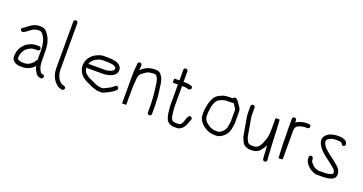

<svg xmlns="http://www.w3.org/2000/svg" viewBox="-40 -1393 4122 2181"><g transform="rotate(20 2021.5 -302.5)"><path d="M309 -282H282C251 -282 225 -277 205 -267C187.7 -257.4 166.9 -249.9 152 -236C123.6 -210.1 102.4 -184.1 89 -144C85 -129 77.2 -86.2 80 -68C83.5 -19.2 132.8 7 185 7C194.3 7.7 204 8 214 8C277.6 4 317.3 -20.3 351 -54C352.3 -55.3 353.3 -56.7 354 -58C359.5 -35.9 365.8 -15.7 377 0L384 14C388 20.7 392.7 27 398 33C410.9 45.9 429.9 51.5 451 55C457.7 55 463.7 52.8 469 48.5C485.3 35.3 477.4 5 455 5L448 4C444.2 4 436.8 -0.2 434 -2C429.1 -8.5 423.2 -18.7 419 -25C403 -51.6 395 -94.5 395 -136V-233C395 -241.7 394.7 -251 394 -261C394 -290.5 390.4 -315.6 386 -340L380 -362C374.4 -378.8 367.4 -401.7 359 -416C334.9 -452.1 313.2 -499 253 -499C244.3 -499 235.7 -498.7 227 -498C196.1 -498 171 -485.8 150.5 -475C126.5 -462.4 103.6 -440.4 82 -426C68.4 -415.1 38.7 -406.8 53 -381C61.9 -365 79.9 -366.9 94 -375C139.9 -400.5 166.1 -442.5 231 -449H253C267.2 -449 273.7 -443.6 282 -437L292 -427C308.5 -405 324.2 -379.1 331.5 -348.5C337.7 -322.3 344 -295.7 344 -261C344.7 -251 345 -241.7 345 -233V-127C338.3 -124.3 333.7 -120 331 -114L326 -103C324 -98.3 320.7 -94 316 -90C292.1 -66.1 259.7 -42 213 -42C204.3 -42 195.7 -42.3 187 -43C180.3 -43 174 -43.7 168 -45C149.7 -50.5 132.9 -54.3 129 -74C129 -123.5 145.9 -154.7 167 -181C173 -187 179.3 -193 186 -199C197.5 -209 215.7 -215.7 229 -223C241 -229 263.2 -232 282 -232H309C322.2 -232 334 -243.8 334 -257C334 -270.2 322.2 -282 309 -282Z M577 -675V-114C577 -107.3 577.3 -100.7 578 -94C578 -59.7 589.7 -28.3 601 -3L609 11C611.7 17.7 616.3 25 623 33C638.8 52.4 652.7 67.2 674 80C688.3 87.1 701.5 88.8 717 94C738.7 98.3 756.7 75 744 56C734.2 41.3 714.1 45.1 699 36C680.6 25.5 664.4 8 653 -11L646 -26C641.4 -33.6 639.5 -43.6 636 -53L632 -69C629.4 -78 628 -86.7 628 -98C627.3 -102.7 627 -108 627 -114V-675C627 -689.1 615.7 -700 602 -700C588.3 -700 577 -689.1 577 -675Z M902 -280 906 -292C907.3 -296.7 911.3 -303.3 918 -312C931.4 -332.9 944.7 -343.4 965 -355L983 -364C991 -366.7 998.3 -369.7 1005 -373C1017 -377.5 1033.5 -378 1050 -378H1078C1129.2 -378 1194.3 -376.7 1209 -340C1209 -316.8 1189.5 -308.1 1176 -300L1164 -296C1148.4 -290.2 1130.9 -285 1110 -285C1102.7 -284.3 1095.3 -284 1088 -284H915C911 -284 906.7 -282.7 902 -280ZM1291.5 -159C1284.5 -159 1278.7 -156.7 1274 -152L1267 -144C1254.1 -131.1 1236.8 -119.9 1219 -112L1180 -92C1169.5 -86.8 1160.4 -80.8 1148 -79H1127C1112.1 -80.2 1107.5 -80.7 1096 -84L1080 -89C1071 -91.3 1058.7 -95.9 1051 -99C995.8 -130.6 897 -148.7 897 -237V-241C902.3 -236.3 908.3 -234 915 -234H1088C1096 -234 1104.3 -234.3 1113 -235C1122.3 -235 1131.3 -236 1140 -238C1181.5 -244.9 1222 -260.6 1243 -290C1260.5 -313.8 1263.9 -352.9 1246 -376C1218.7 -419 1151 -428 1078 -428H1050C1026.5 -428 1004.3 -426.4 987 -419C939 -401.5 903.5 -380.8 877 -341C857 -311.7 847 -282.9 847 -236C847 -228 849 -217.7 853 -205C867.8 -154.7 896.5 -121.1 938 -98C959.2 -83.8 979.3 -79.2 1004 -66C1029 -54.9 1039.6 -46.9 1066 -41L1083 -36C1096.7 -31.4 1105.5 -30 1124 -30C1134 -29.3 1143.3 -29.3 1152 -30C1171.8 -31.2 1187.3 -40.5 1202 -47L1241 -67C1263.4 -78.2 1285.1 -92.1 1302 -109L1310 -116C1314.7 -120.7 1317 -126.5 1317 -133.5C1317 -147.4 1305.4 -159 1291.5 -159Z M1424 -474V-463C1424 -431.7 1417 -411.5 1417 -376C1416.3 -362 1416 -348 1416 -334V6C1416 8 1424.3 8.3 1441 7C1457.7 8.3 1466 8 1466 6V-163C1466 -187.8 1467.4 -223.8 1469.5 -245.5C1473.1 -282.6 1471.3 -328.7 1485 -356C1492.8 -374.1 1510.5 -384.7 1526 -396C1543.9 -409 1562.5 -424.8 1588 -428C1598.6 -429.1 1611.3 -433 1624 -433H1656C1669.8 -433 1674.5 -420.4 1682 -410C1690.6 -398.6 1689.5 -393.7 1695 -380C1701 -366 1703.9 -341.7 1706 -325C1710.3 -286.7 1716.5 -248.4 1720 -210L1722 -190C1723.3 -177.5 1724 -166.1 1724 -153C1724.7 -147 1725 -141 1725 -135C1725 -122.2 1727 -108.3 1727 -96V3C1727 16.2 1738.8 28 1752 28C1765.2 28 1777 16.2 1777 3V-96C1777 -107.6 1775 -123.2 1775 -135C1775 -141.7 1774.7 -148.3 1774 -155C1774 -224 1759.4 -285.9 1753 -350L1749 -374C1747 -382.7 1744.7 -390.3 1742 -397L1737 -412C1735 -420 1730.3 -429 1723 -439C1708.5 -460 1689.7 -483 1656 -483H1624C1616 -483 1607.7 -482 1599 -480C1565.4 -476.3 1540.2 -465.7 1517 -451C1502.6 -439.8 1481.8 -426.8 1469 -414C1469.7 -418.7 1470 -422 1470 -424C1473.1 -436.3 1474 -447.1 1474 -463V-474C1474 -487.2 1462.2 -499 1449 -499C1435.8 -499 1424 -487.2 1424 -474Z M1939 -588V-461H1879C1876.3 -461 1875.3 -452.7 1876 -436C1875.3 -419.3 1876.3 -411 1879 -411H1939V-167C1939 -139.8 1943.8 -110.7 1946 -86L1948 -64C1951.9 -40.8 1959.9 -12.3 1968 6C1973.9 20.3 1993.9 36.3 2007 45C2023.3 52.4 2039.1 54.4 2060 57H2094C2104 57 2113 55.7 2121 53C2154.8 39.5 2176.9 13.9 2191 -19C2201.1 -39.3 2206.2 -64.4 2216 -84C2223.6 -97.6 2216.2 -112.4 2206 -117.5C2186.6 -127.2 2174.6 -111.6 2168 -100C2149.4 -66.5 2147.7 7 2094 7H2061C2057.7 6.3 2054.3 6 2051 6C2045.7 4.7 2041 3.7 2037 3C2035 3 2033.3 2.3 2032 1C2009.3 -8.1 2001.1 -41.7 1998 -70C1994.8 -101.9 1989 -131.9 1989 -167V-411H2018C2023.4 -411 2040 -409.7 2045 -408C2056.4 -401.9 2065.6 -401.2 2078 -403C2110 -403 2107.1 -455.2 2075 -452H2068C2060 -460 2032.7 -461 2018 -461H1989V-588C1989 -601.5 1977.1 -613 1963.5 -613C1949.9 -613 1939 -601.5 1939 -588Z M2579 -477H2532C2518.8 -477 2499.2 -474.2 2488 -473C2469.7 -471.3 2460.4 -466 2443 -459L2417 -447C2391.5 -433.4 2368.9 -410.2 2357 -384C2346.4 -360.1 2337.6 -339.8 2331 -310C2324.6 -273.7 2318 -240.7 2318 -199C2318 -149.2 2331.8 -117.2 2357 -92C2367.5 -81.5 2375.3 -68.8 2389 -62C2397 -57.2 2406.4 -49.4 2414 -45C2441.5 -29.3 2469 -15 2511 -15C2520.3 -14.3 2527.3 -14 2532 -14H2546C2571.2 -14 2586.8 -22.5 2605.5 -33.5C2645.8 -57.1 2676.5 -96.3 2687 -149L2689 -165C2692.4 -178.7 2698 -215.5 2698 -232C2697.3 -235.3 2697 -239 2697 -243V-355C2697 -388.2 2683.5 -409.6 2667 -428C2652.7 -447.1 2646.8 -464.4 2628 -480L2619 -488C2604.6 -500.3 2584.7 -491.1 2579 -477ZM2647 -221C2647 -205.2 2640 -185.1 2640 -173C2639.3 -167 2638.3 -161.7 2637 -157C2637 -153 2636 -148.3 2634 -143C2625.2 -123.2 2616.2 -105.5 2600 -91C2586.6 -78.9 2567.9 -64 2546 -64H2532C2527.3 -64 2520.7 -64.3 2512 -65C2488.2 -65 2468.4 -72.8 2452 -81L2440 -87L2430 -95C2424.7 -99 2419 -102.7 2413 -106C2405 -111.4 2399.1 -119.9 2392 -127C2376.7 -145.3 2368 -164.3 2368 -199C2368 -207 2368.3 -215.3 2369 -224C2373.9 -293.1 2388 -376.5 2439 -402C2466 -415.5 2492 -427 2532 -427H2591C2595.7 -427 2600.3 -428.3 2605 -431C2613.7 -418.9 2620.1 -408.3 2629 -396C2638.2 -385.3 2647 -374.1 2647 -355V-243C2647 -238.3 2647.3 -233.7 2648 -229C2648 -226.3 2647 -225.2 2647 -221Z M2797 -462V-383C2797 -330.5 2808.8 -298.9 2815 -251C2822.4 -206.4 2831.7 -158.7 2839 -115C2846.1 -86.6 2857.5 -66 2869 -43C2884.1 -15.2 2922.9 4 2965 4H2982C3033.8 4 3067.8 -18.9 3090 -50C3104.7 -68 3117.4 -87.1 3127 -111V-103C3130.7 -52.8 3134 -35.7 3134 7C3134 21.2 3136.2 31.6 3138 44V52C3141.2 84.4 3191.2 79.7 3188 48V40C3186.8 28.9 3184 20.5 3184 7C3184 -1 3183.7 -9.7 3183 -19C3178.2 -86.7 3173.6 -177.6 3171 -250C3171 -268 3169 -284.9 3169 -303C3167.7 -320.3 3166.7 -337.7 3166 -355C3165 -379.6 3162 -405 3162 -427V-430C3162 -432.7 3153.7 -433.7 3137 -433C3120.3 -433.7 3112 -432.7 3112 -430V-298C3112 -291.3 3111.7 -284 3111 -276C3111 -240.3 3106.3 -205.8 3097 -178C3076.5 -121.6 3058.9 -46 2982 -46H2966C2946 -46 2921.6 -54.2 2913 -67C2903.5 -86 2893.2 -103.3 2888 -126C2880.2 -167.4 2870.7 -214.3 2865 -258C2857.5 -303 2847 -333.7 2847 -383V-462C2847 -475.2 2835.2 -487 2822 -487C2808.8 -487 2797 -475.2 2797 -462Z M3288 -488V-365C3288 -339.1 3290 -310 3290 -283V-202C3290 -192 3290.3 -181 3291 -169L3293 -135C3293.7 -125 3294 -116 3294 -108C3294 -93.3 3297 -61.8 3297 -50C3297.7 -46 3298 -40.7 3298 -34V-18C3298 -16 3302.2 -15 3310.5 -15C3319.5 -15 3348 -16.9 3348 -24V-382C3350 -389.9 3354 -401 3357 -408C3367.7 -425.8 3394.4 -437.8 3418 -443C3429.5 -445.3 3440.9 -449 3456 -449H3491C3504.2 -449 3516 -460.8 3516 -474C3516 -487.2 3504.2 -499 3491 -499H3456C3446 -499 3436.7 -498 3428 -496C3399.8 -490.9 3371.6 -482.1 3351 -469C3346.3 -467 3342 -464.3 3338 -461V-488C3338 -502.1 3326.7 -513 3313 -513C3299.3 -513 3288 -502.1 3288 -488Z M3834 -38H3780C3754 -38 3734.7 -51.2 3717 -60C3703 -69.3 3694.6 -81.4 3683 -93C3677.5 -100 3668 -111.2 3668 -120C3667 -129.6 3666.1 -138 3665 -147C3661.3 -167.4 3633.4 -177.5 3620 -158.5C3610.9 -145.7 3618 -132.2 3618 -116C3620.5 -83.7 3646.7 -58.1 3665 -38C3681.6 -21.4 3699.1 -13.1 3722 -1C3742.5 9.3 3756.4 12 3780 12H3834C3896.4 12 3986.9 1.7 3992 -57C3995 -79.2 3992 -96.6 3985 -113C3969.2 -150.9 3936.6 -170.6 3908 -196C3885.9 -215.7 3858.4 -231.2 3835 -251C3796.6 -283.9 3752.3 -312.7 3736 -367C3730.4 -386.5 3742.4 -400.4 3751 -409C3763.8 -418.1 3779.6 -423.2 3795 -430C3806.3 -434.5 3828 -435 3844 -435H3863C3880.5 -435 3909.4 -433.8 3914 -420C3920.2 -407.5 3932.9 -390.4 3952 -401C3967.7 -409.7 3966.5 -428 3959 -443C3942.9 -472.9 3909 -485 3863 -485H3844C3800.4 -485 3768 -475.5 3739 -461C3707.8 -441.5 3672.8 -405.8 3688 -354C3694.3 -330.4 3706.1 -309.6 3720 -291C3750.9 -252.4 3791.4 -219 3832 -190C3855 -175.2 3872.8 -160.1 3892 -143C3915.5 -124.7 3948.2 -105 3943 -63C3943 -62.3 3942.3 -61.3 3941 -60C3930.8 -53.6 3923.2 -50.1 3911 -47C3899 -44.6 3889.2 -40 3875 -40C3862.3 -38.7 3847.7 -38 3834 -38Z"/></g></svg>

Font: HoneyBee
Style: Book
Weight: 300
Foundry: Cannot Into Space Fonts
Version: Version 0.89